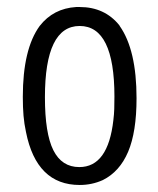

<svg xmlns="http://www.w3.org/2000/svg" viewBox="-20 -543 450 547"><path d="M207 -523Q278 -523 320 -471L321 -469Q369 -401 369 -263Q369 -167 345 -110.5Q321 -54 273 -30Q242 -16 207 -16Q84 -16 54 -167Q49 -190 47 -213.5Q45 -237 45 -267Q45 -403 93 -469Q132 -519 197 -523ZM207 -469Q108 -469 108 -266Q108 -163 132 -115Q156 -67 206 -67Q288 -67 303 -201Q305 -217 305.5 -232.5Q306 -248 306 -268Q306 -469 207 -469Z"/></svg>

Font: Ekushey Buriganga
Style: Regular
Weight: 400
Designer: Al Mamun Sumon
Foundry: Al Mamun Sumon
Version: Version 1.0